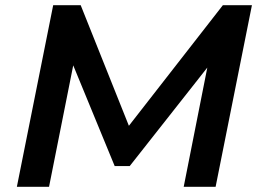

<svg xmlns="http://www.w3.org/2000/svg" viewBox="-20 -720 1003 740"><path d="M45 0 185 -700H291L496 -187L440 -188L839 -700H951L811 0H688L789 -510L818 -509L480 -80H422L245 -510L270 -507L169 0Z"/></svg>

Font: MOST Montserrat SemiBold
Style: Italic
Weight: 600
Italic angle: -11.3°
Designer: Julieta Ulanovsky
Foundry: Julieta Ulanovsky
Version: Version 8.000;March 11, 2024;FontCreator 15.0.0.2926 64-bit